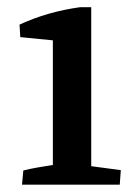

<svg xmlns="http://www.w3.org/2000/svg" viewBox="-20 -503 371 523"><path d="M40 0 43.5 -38.6Q60.5 -43 81.3 -46.6Q102.1 -50.3 124 -53.7V-393.1L35.2 -401.9L33.2 -436Q109.4 -471.2 198.2 -483.4H228.5V-50.3L309.1 -39.6L306.2 0Z"/></svg>

Font: Markazi Text SemiBold
Style: Regular
Weight: 600
Designer: Borna Izadpanah (Arabic designer), Fiona Ross (Arabic design director) and Florian Runge (Latin designer)
Foundry: Borna Izadpanah and Florian Runge
Version: Version 1.001; ttfautohint (v1.8.3)